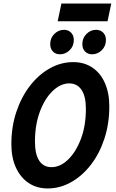

<svg xmlns="http://www.w3.org/2000/svg" viewBox="-20 -1051 653 1082"><path d="M44 -239Q44 -336 72 -420Q100 -504 148.5 -567Q197 -630 260 -665.5Q323 -701 393 -701Q454 -701 500 -670.5Q546 -640 571 -583.5Q596 -527 596 -452Q596 -354 568.5 -270Q541 -186 492.5 -123Q444 -60 381 -24.5Q318 11 249 11Q187 11 141 -20Q95 -51 69.5 -107Q44 -163 44 -239ZM177 -253Q177 -182 201 -145.5Q225 -109 270 -109Q319 -109 363 -151Q407 -193 435.5 -267Q464 -341 464 -438Q464 -508 439.5 -544.5Q415 -581 370 -581Q322 -581 277.5 -539Q233 -497 205 -422.5Q177 -348 177 -253ZM263 -802Q263 -837 286.5 -860Q310 -883 341 -883Q365 -883 380.5 -867Q396 -851 396 -826Q396 -791 372.5 -768Q349 -745 318 -745Q293 -745 278 -761Q263 -777 263 -802ZM444 -802Q444 -837 467.5 -860Q491 -883 521 -883Q546 -883 561.5 -867Q577 -851 577 -826Q577 -791 553.5 -768Q530 -745 499 -745Q474 -745 459 -761Q444 -777 444 -802ZM305 -931 326 -1031H607L586 -931Z"/></svg>

Font: Radio Canada Condensed SemiBold
Style: Italic
Weight: 600
Width: 3
Italic angle: -12°
Designer: Charles Daoud, Etienne Aubert Bonn, Alexandre Saumier Demers, Jacques Le Bailly
Foundry: Radio-Canada
Version: Version 2.104; ttfautohint (v1.8.4.7-5d5b);gftools[0.9.28.de